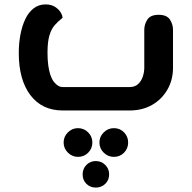

<svg xmlns="http://www.w3.org/2000/svg" viewBox="-20 -500 868 869"><path d="M264 0Q170 0 117.5 -69.5Q65 -139 65 -260Q65 -304 72.5 -343.5Q80 -383 94.5 -413.5Q109 -444 132 -462Q155 -480 186 -480Q212 -480 229 -469Q246 -458 254.5 -444Q263 -430 263 -419Q243 -404 227.5 -386Q212 -368 203.5 -339Q195 -310 195 -261Q195 -229 198.5 -203.5Q202 -178 208.5 -159.5Q215 -141 224 -129.5Q233 -118 243 -112Q253 -106 264 -106H567Q590 -106 604.5 -119Q619 -132 626 -152.5Q633 -173 633 -193V-365Q633 -390 647 -411.5Q661 -433 698 -433Q735 -433 749 -411.5Q763 -390 763 -365V-193Q763 -138 737.5 -94Q712 -50 668 -25Q624 0 567 0ZM495.4 210Q469 210 449.5 191Q430 172 430 145Q430 118.1 449.5 99.1Q469 80 495.4 80Q523 80 541.5 99.1Q560 118.1 560 145Q560 172 541.5 191Q523 210 495.4 210ZM414 349Q388 349 371 332Q354 315 354 289.5Q354 264 371 246.5Q388 229 413.5 229Q439 229 456.5 246.5Q474 264.1 474 289Q474 315 456.5 332Q438.9 349 414 349ZM333.2 210Q307 210 287.5 191Q268 172 268 145Q268 118.1 287.3 99.1Q306.6 80 332.7 80Q360 80 379 99.1Q398 118.1 398 145Q398 172 379.2 191Q360.5 210 333.2 210Z"/></svg>

Font: El Messiri
Style: Regular
Weight: 400
Designer: Mohamed Gaber
Foundry: Kief Type Foundry
Version: Version 2.020